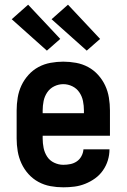

<svg xmlns="http://www.w3.org/2000/svg" viewBox="-20 -791 540 819"><path d="M250 8Q222 8 195 3Q168 -2 144 -15Q120 -28 101.5 -48.5Q83 -69 71.5 -94Q60 -119 55.5 -146Q51 -173 51 -200V-320Q51 -347 55.5 -374.5Q60 -402 71.5 -426.5Q83 -451 101.5 -471.5Q120 -492 144 -505Q168 -518 195.5 -523Q223 -528 250 -528Q277 -528 304.5 -523Q332 -518 356 -505Q380 -492 398.5 -471.5Q417 -451 428.5 -426.5Q440 -402 444.5 -374.5Q449 -347 449 -320V-212H162V-200Q162 -180 166 -160Q170 -140 181 -123Q192 -106 211 -97Q230 -88 250 -88Q265 -88 280 -91Q295 -94 307.5 -102.5Q320 -111 327.5 -125Q335 -139 336 -154H447Q447 -130 440 -107Q433 -84 419 -64Q405 -44 385.5 -30Q366 -16 343.5 -7Q321 2 297.5 5Q274 8 250 8ZM162 -308H338V-320Q338 -340 334 -360Q330 -380 318.5 -397Q307 -414 288.5 -423Q270 -432 250 -432Q230 -432 211.5 -423Q193 -414 181.5 -397Q170 -380 166 -360Q162 -340 162 -320ZM350 -575 200 -709 270 -771 407 -625ZM180 -575 30 -709 100 -771 237 -625Z"/></svg>

Font: Iosevka
Style: Bold
Weight: 700
Monospace: yes
Designer: Belleve Invis
Foundry: Belleve Invis
Version: Version 32.5.0; ttfautohint (v1.8.4)